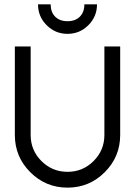

<svg xmlns="http://www.w3.org/2000/svg" viewBox="-20 -860 626 890"><path d="M293 9.8Q191.9 9.8 120.4 -61.8Q48.8 -133.3 48.8 -234.4V-644.5H122.1V-234.4Q122.1 -163.6 172.1 -113.5Q222.2 -63.5 293 -63.5Q363.8 -63.5 413.8 -113.5Q463.9 -163.6 463.9 -234.4V-644.5H537.1V-234.4Q537.1 -133.3 465.6 -61.8Q394 9.8 293 9.8ZM293 -703.1Q236.3 -703.1 196.3 -743.2Q156.2 -783.2 156.2 -839.8H214.8Q214.8 -803.7 235.8 -782.7Q256.8 -761.7 293 -761.7Q329.1 -761.7 350.1 -782.7Q371.1 -803.7 371.1 -839.8H429.7Q429.7 -783.2 389.6 -743.2Q349.6 -703.1 293 -703.1Z"/></svg>

Font: Catrinity
Style: Regular
Weight: 400
Designer: Alexander Lange
Foundry: High-Logic / Made with FontCreator
Version: Version 2.090;May 20, 2024;FontCreator 15.0.0.2974 64-bit